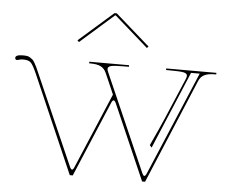

<svg xmlns="http://www.w3.org/2000/svg" viewBox="-53 -811 1035 873"><g transform="rotate(5 465.0 -374.5)"><path d="M285.2 -605 277.8 -612.3 434.6 -750H445.3L602.1 -612.3L595.2 -605L441.4 -740.2H438.5ZM339.8 -520H521.5V-512.7H501Q457.5 -512.7 441.4 -509.3Q425.3 -505.9 425.3 -494.6Q425.3 -489.3 430.2 -478.5L622.6 -40Q628.9 -24.4 634.3 -24.4Q639.6 -24.4 646 -40L844.7 -509.8H805.2L656.2 -155.8L647 -166Q687.5 -253.4 703.1 -290L783.2 -478.5Q787.6 -488.3 787.6 -494.6Q787.6 -505.9 771 -509.3Q754.4 -512.7 710.9 -512.7H690.9V-520H721.2H919.9V-512.7H914.6Q883.3 -512.7 866 -504.2Q848.6 -495.6 840.3 -475.6L640.1 1.5H626.5L476.1 -342.8Q470.7 -354.5 465.3 -354.5Q460.4 -354.5 455.6 -343.3L310.1 1.5H296.4L102.1 -444.8Q85 -483.4 74.5 -493.7Q64 -503.9 39.6 -503.9Q27.8 -503.9 16.1 -500Q14.2 -499 12.7 -499Q2.9 -499 2.9 -508.3Q2.9 -522.5 37.1 -522.5Q48.3 -522.5 56.2 -521.2Q64 -520 71 -515.1Q78.1 -510.3 82.3 -506.6Q86.4 -502.9 92.5 -491.9Q98.6 -481 102.1 -473.6Q105.5 -466.3 113.3 -448.2L292.5 -40Q298.8 -24.4 304.7 -24.4Q309.6 -24.4 315.9 -40L460 -380.4L418.5 -475.6Q409.7 -495.6 392.8 -504.2Q376 -512.7 345.2 -512.7H339.8Z"/></g></svg>

Font: ZnikomitNo25
Style: Regular
Weight: 100
Designer: gluk
Foundry: gluk
Version: Version 0.56